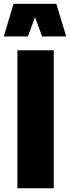

<svg xmlns="http://www.w3.org/2000/svg" viewBox="-23 -1004 376 1024"><path d="M263.7 0H69.8V-735.8H263.7ZM330.1 -809.6H201.7L163.6 -912.6L126 -809.6H-2.9L49.3 -983.9H277.3Z"/></svg>

Font: Estedad-FD Black
Style: Regular
Weight: 900
Designer: Amin Abedi
Version: Version 7.3